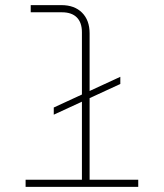

<svg xmlns="http://www.w3.org/2000/svg" viewBox="-20 -730 640 750"><path d="M80 0V-28H300V-604Q300 -642 280 -662Q260 -682 222 -682H100V-710H220Q271 -710 300.5 -680.5Q330 -651 330 -600V-28H520V0ZM190 -282V-310L450 -430V-402Z"/></svg>

Font: Geist Mono Thin
Style: Regular
Weight: 100
Monospace: yes
Designer: Basement.studio, Andrés Briganti, Mateo Zaragoza
Foundry: Basement.studio, Vercel, Andrés Briganti, Guido Ferreyra, Mateo Zaragoza
Version: Version 1.500; ttfautohint (v1.8.4.7-5d5b)